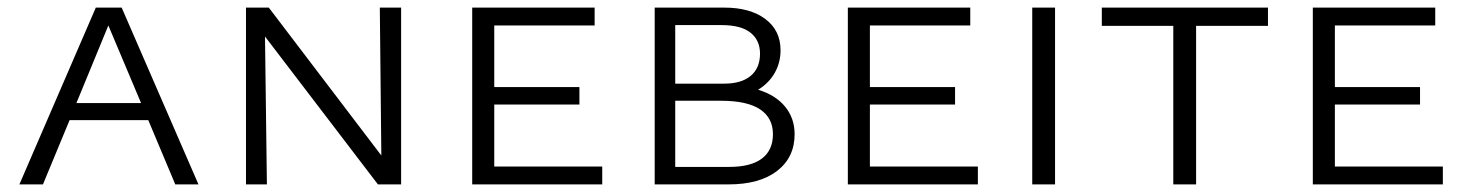

<svg xmlns="http://www.w3.org/2000/svg" viewBox="-20 -485 3859 505"><path d="M370 -169H163L93 0H31L232 -465H300L502 0H441ZM351 -214 265 -418 181 -214Z M1035 -465V0H974L677 -389L682 0H627V-465H687L983 -76L979 -465Z M1564 -47V0H1222V-465H1544V-418H1280V-256H1504V-210H1280V-47Z M2070 -132Q2070 -71 2024 -35.5Q1978 0 1896 0H1702V-465H1885Q1953 -465 1993 -435Q2033 -405 2033 -353Q2033 -320 2017.5 -293Q2002 -266 1974 -249Q2020 -235 2045 -204.5Q2070 -174 2070 -132ZM1756 -419V-265H1885Q1930 -265 1954.5 -285.5Q1979 -306 1979 -344Q1979 -379 1954 -399Q1929 -419 1878 -419ZM2013 -132Q2013 -175 1979 -197.5Q1945 -220 1876 -220H1756V-46H1898Q1955 -46 1984 -68Q2013 -90 2013 -132Z M2552 -47V0H2210V-465H2532V-418H2268V-256H2492V-210H2268V-47Z M2695 -465H2755V0H2695Z M3315 -417H3126V0H3066V-417H2878V-465H3315Z M3775 -47V0H3433V-465H3755V-418H3491V-256H3715V-210H3491V-47Z"/></svg>

Font: Ysabeau SC Semilight
Style: Regular
Weight: 300
Designer: Christian Thalmann (Catharsis Fonts)
Version: Version 0.003